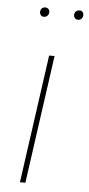

<svg xmlns="http://www.w3.org/2000/svg" viewBox="-52 -742 359 774"><g transform="rotate(5 127.5 -355.5)"><path d="M96.2 -672.9Q89.4 -672.9 84.7 -678Q80.1 -683.1 80.1 -689.9Q80.1 -699.2 85.2 -705.1Q90.3 -710.9 100.1 -710.9Q107.4 -710.9 112.3 -706.1Q117.2 -701.2 117.2 -693.8Q117.2 -685.1 111.6 -679Q106 -672.9 96.2 -672.9ZM234.9 -672.9Q227.5 -672.9 222.7 -678Q217.8 -683.1 217.8 -689.9Q217.8 -699.2 223.4 -705.1Q229 -710.9 238.8 -710.9Q246.1 -710.9 250.5 -706.1Q254.9 -701.2 254.9 -693.8Q254.9 -685.1 249.5 -679Q244.1 -672.9 234.9 -672.9ZM153.8 -519 81.1 0H59.1L131.8 -519Z"/></g></svg>

Font: Fira Sans Compressed Thin
Style: Italic
Weight: 100
Width: 3
Italic angle: -8°
Designer: Carrois Corporate & Edenspiekermann AG
Foundry: Carrois Corporate GbR & Edenspiekermann AG
Version: Version 4.203;PS 004.203;hotconv 1.0.88;makeotf.lib2.5.64775